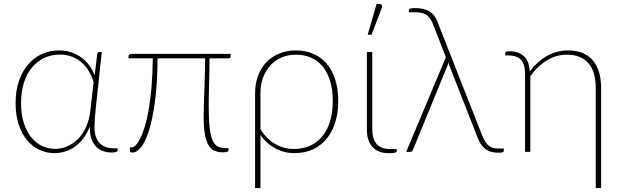

<svg xmlns="http://www.w3.org/2000/svg" viewBox="-20 -750 3070 948"><path d="M424 -126Q398.5 -61.5 352.2 -27.8Q306 6 248.5 6Q209 6 174 -10.5Q139 -27 113 -58.5Q87 -90 72 -136Q57 -182 57 -241Q57 -303 74 -351.5Q91 -400 120 -433.2Q149 -466.5 188 -483.8Q227 -501 271.5 -501Q306.5 -501 335 -490.8Q363.5 -480.5 385.8 -463.2Q408 -446 423.2 -423.8Q438.5 -401.5 447.5 -378L460 -483Q462 -493 470 -493H482.5L452.5 -212.5Q450 -187 448.2 -163.2Q446.5 -139.5 446.5 -123.5Q446.5 -94.5 453.8 -74.2Q461 -54 474 -41.5Q487 -29 504.8 -23.2Q522.5 -17.5 544 -17.5H560.5V-7Q560.5 -3 553.5 0Q546.5 3 531.5 3Q510 3 490.5 -3.5Q471 -10 456.2 -24.2Q441.5 -38.5 432.8 -61.2Q424 -84 424 -116ZM251.5 -15Q283 -15 312.8 -27.8Q342.5 -40.5 366.5 -65.2Q390.5 -90 406.5 -126.5Q422.5 -163 427 -211L442 -345Q434.5 -371 420.8 -395.2Q407 -419.5 386.5 -438.5Q366 -457.5 338.2 -469Q310.5 -480.5 275 -480.5Q235 -480.5 200.2 -464.8Q165.5 -449 139.5 -418.8Q113.5 -388.5 98.8 -343.8Q84 -299 84 -241Q84 -185.5 97.5 -143.2Q111 -101 134 -72.5Q157 -44 187.2 -29.5Q217.5 -15 251.5 -15Z M1118.5 -484V-471.5Q1118.5 -462 1107 -462H1014.5Q1014.5 -424 1013.8 -391.5Q1013 -359 1012.2 -330Q1011.5 -301 1011 -274.5Q1010.5 -248 1010.5 -222Q1010.5 -156.5 1015.5 -116.5Q1020.5 -76.5 1030.8 -54.8Q1041 -33 1057.2 -25.8Q1073.5 -18.5 1096 -18.5H1108.5V-8Q1108.5 -3.5 1102.2 -0.8Q1096 2 1080.5 2Q1057.5 2 1039.8 -5.2Q1022 -12.5 1010 -32.2Q998 -52 991.8 -86.5Q985.5 -121 985.5 -175Q985.5 -197 986.5 -227.5Q987.5 -258 988.8 -295Q990 -332 991.2 -374.2Q992.5 -416.5 993 -462H758Q757 -334 744.8 -245.5Q732.5 -157 714.5 -101.8Q696.5 -46.5 675.5 -21.8Q654.5 3 636 3Q630.5 3 626 1.2Q621.5 -0.5 621.5 -3.5V-22H631Q639 -22 649.8 -32.5Q660.5 -43 671.8 -65.2Q683 -87.5 694 -122.2Q705 -157 713.8 -206Q722.5 -255 728 -318.5Q733.5 -382 734.5 -462H614.5V-472Q614.5 -476 617.5 -480Q620.5 -484 627.5 -484Z M1239.5 -289Q1239.5 -338 1254.5 -377.2Q1269.5 -416.5 1296.2 -444Q1323 -471.5 1360 -486.2Q1397 -501 1440.5 -501Q1485.5 -501 1523.8 -485.5Q1562 -470 1590.2 -438.8Q1618.5 -407.5 1634.2 -360.2Q1650 -313 1650 -249.5Q1650 -195.5 1636.2 -149Q1622.5 -102.5 1595.2 -68Q1568 -33.5 1527.8 -13.8Q1487.5 6 1434.5 6Q1382 6 1338.5 -17.8Q1295 -41.5 1266 -83.5V178.5H1239.5ZM1266 -111.5Q1297.5 -62.5 1339.5 -38.5Q1381.5 -14.5 1430.5 -14.5Q1479 -14.5 1515 -32.2Q1551 -50 1575 -81.5Q1599 -113 1611 -156Q1623 -199 1623 -249.5Q1623 -308 1609.5 -351.5Q1596 -395 1571.8 -423.5Q1547.5 -452 1514 -466Q1480.5 -480 1440.5 -480Q1403.5 -480 1371.8 -466.8Q1340 -453.5 1316.5 -428.8Q1293 -404 1279.5 -368.5Q1266 -333 1266 -289Z M1791.5 0ZM1791.5 -493H1818V-112Q1818 -64 1839.5 -39Q1861 -14 1907.5 -14H1939V-5Q1939 0.5 1931.2 3.5Q1923.5 6.5 1900.5 6.5Q1847 6.5 1819.2 -24Q1791.5 -54.5 1791.5 -111ZM1795.5 -578.5 1839 -729.5H1856.5Q1862.5 -729.5 1865.2 -724.5Q1868 -719.5 1865.5 -712.5L1814.5 -578.5Z M2181.5 -467.5 2117.5 -632Q2111.5 -646.5 2104.5 -657.2Q2097.5 -668 2087.5 -675.2Q2077.5 -682.5 2063.5 -686Q2049.5 -689.5 2029.5 -689.5H1999V-699.5Q1999 -701.5 2000 -703.5Q2001 -705.5 2004 -707Q2007 -708.5 2013 -709.2Q2019 -710 2029 -710Q2074 -710 2100 -694.5Q2126 -679 2139.5 -644L2360 -83Q2374.5 -46 2392.5 -31.2Q2410.5 -16.5 2438 -16.5H2467.5V-6Q2467.5 -1 2462.5 1.5Q2457.5 4 2441.5 4Q2425 4 2410.2 1Q2395.5 -2 2382.2 -10.5Q2369 -19 2357.5 -34Q2346 -49 2337 -73.5L2202 -418Q2196.5 -431 2194.5 -442.5Q2193.5 -437 2191.5 -431.5Q2189.5 -426 2187 -420L2018.5 -9Q2017.5 -6 2014 -3Q2010.5 0 2005 0H1985.5Z M2948 178.5H2921.5V-315.5Q2921.5 -354 2913 -384.5Q2904.5 -415 2886.8 -436.2Q2869 -457.5 2842.2 -468.8Q2815.5 -480 2779.5 -480Q2725.5 -480 2679.8 -451.8Q2634 -423.5 2598.5 -373.5V0H2572.5V-383.5Q2572.5 -432.5 2552.5 -454.5Q2532.5 -476.5 2489.5 -476.5H2474.5V-487.5Q2474.5 -491.5 2479 -494.2Q2483.5 -497 2494.5 -497Q2539 -497 2566 -473.2Q2593 -449.5 2595.5 -396.5Q2630.5 -444.5 2679 -472.8Q2727.5 -501 2784.5 -501Q2825.5 -501 2856.2 -488.2Q2887 -475.5 2907.2 -451.8Q2927.5 -428 2937.8 -393.5Q2948 -359 2948 -315.5Z"/></svg>

Font: Lato Thin
Style: Regular
Weight: 200
Designer: Lukasz Dziedzic
Foundry: tyPoland Lukasz Dziedzic
Version: Version 2.007; 2014-02-27